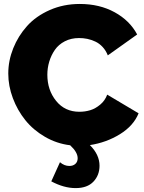

<svg xmlns="http://www.w3.org/2000/svg" viewBox="-20 -734 731 974"><path d="M683.1 -159.2Q657.2 -95.7 588.4 -53.2Q519.5 -10.7 436 2Q484.9 50.8 484.9 106.9Q484.9 154.8 453.9 187.5Q422.9 220.2 363.8 220.2Q304.2 220.2 240.2 186L284.2 88.9Q306.2 107.9 332 107.9Q350.6 107.9 362.3 97.4Q374 86.9 374 68.8Q374 38.1 335.9 2.9Q267.6 -5.4 208.3 -39.8Q148.9 -74.2 108.6 -124.3Q68.4 -174.3 45.2 -236.1Q22 -297.9 22 -360.8Q22 -426.3 47.1 -489Q72.3 -551.8 117.4 -602.1Q162.6 -652.3 232.4 -683.1Q302.2 -713.9 384.8 -713.9Q484.9 -713.9 561.5 -671.9Q638.2 -629.9 675.8 -559.1L526.9 -453.1Q517.1 -478 500.5 -495.8Q483.9 -513.7 463.4 -523.2Q442.9 -532.7 422.6 -536.9Q402.3 -541 380.9 -541Q340.8 -541 309.1 -524.7Q277.3 -508.3 258.5 -481.2Q239.7 -454.1 230 -421.9Q220.2 -389.6 220.2 -355Q220.2 -277.3 264.6 -222.2Q309.1 -167 382.8 -167Q411.6 -167 438 -175Q464.4 -183.1 488.5 -203.4Q512.7 -223.6 523.9 -253.9Z"/></svg>

Font: Rawline Black
Style: Regular
Weight: 900
Designer: Matt McInerney, Pablo Impallari, Rodrigo Fuenzalida
Foundry: Matt McInerney, Pablo Impallari, Rodrigo Fuenzalida
Version: Version 4.020;PS 004.020;hotconv 1.0.88;makeotf.lib2.5.64775